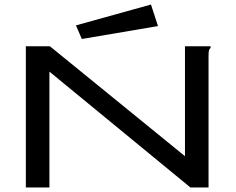

<svg xmlns="http://www.w3.org/2000/svg" viewBox="-20 -827 1040 847"><path d="M94 -623H200L796 -138V-623H909V-616Q903 -610 901.5 -603Q900 -596 900 -579V0H820L198 -511V0H94ZM341 -655 315 -715 646 -807 677 -712Z"/></svg>

Font: Inconsolata UltraExpanded Medium
Style: Regular
Weight: 500
Width: 9
Monospace: yes
Designer: Raph Levien, Cyreal, Brenton Simpson
Foundry: Raph Levien, Cyreal, Google
Version: Version 3.001; ttfautohint (v1.8.2.53-6de2)